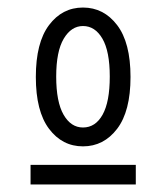

<svg xmlns="http://www.w3.org/2000/svg" viewBox="-20 -648 440 509"><path d="M200 -260Q145 -260 110 -306.5Q75 -353 75 -444Q75 -535 110 -581.5Q145 -628 200 -628Q255 -628 290.5 -581.5Q326 -535 326 -444Q326 -353 290.5 -306.5Q255 -260 200 -260ZM200 -310Q233 -310 252 -344Q271 -378 271 -445Q271 -512 251.5 -545.5Q232 -579 200 -579Q169 -579 149 -545.5Q129 -512 129 -445Q129 -378 148.5 -344Q168 -310 200 -310ZM61 -211H340V-159H61Z"/></svg>

Font: Inconsolata Condensed
Style: Regular
Weight: 400
Width: 3
Monospace: yes
Designer: Raph Levien, Cyreal, Brenton Simpson
Foundry: Raph Levien, Cyreal, Google
Version: Version 3.000; ttfautohint (v1.8.2.53-6de2)